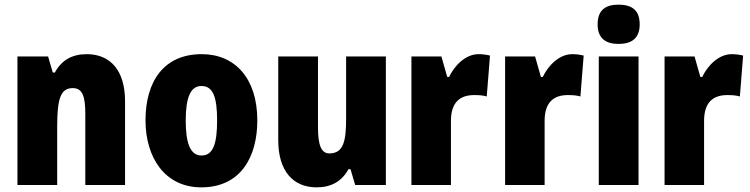

<svg xmlns="http://www.w3.org/2000/svg" viewBox="-20 -796 3226 826"><path d="M353 -563C289 -563 244 -536 216 -484H207L187 -553H55V0H226V-250C226 -370 240 -417 293 -417C336 -417 347 -379 347 -306V0H518V-360C518 -493 455 -563 353 -563Z M1087 -278C1087 -460 990 -563 848 -563C683 -563 606 -444 606 -278C606 -120 688 10 846 10C1017 10 1087 -123 1087 -278ZM779 -277C779 -378 800 -426 847 -426C897 -426 914 -377 914 -278C914 -178 897 -127 847 -127C799 -127 779 -179 779 -277Z M1640 -553H1469V-289C1469 -194 1460 -136 1397 -136C1361 -136 1348 -174 1348 -248V-553H1177V-193C1177 -60 1241 10 1342 10C1404 10 1450 -15 1479 -68H1488L1508 0H1640Z M2039 -563C1982 -563 1935 -513 1912 -465H1904L1879 -553H1750V0H1920V-276C1920 -357 1960 -387 2020 -387C2045 -387 2061 -385 2074 -381L2088 -557C2071 -561 2055 -563 2039 -563Z M2442 -563C2385 -563 2338 -513 2315 -465H2307L2282 -553H2153V0H2323V-276C2323 -357 2363 -387 2423 -387C2448 -387 2464 -385 2477 -381L2491 -557C2474 -561 2458 -563 2442 -563Z M2641 -776C2583 -776 2551 -751 2551 -691C2551 -632 2585 -607 2641 -607C2698 -607 2732 -632 2732 -691C2732 -751 2700 -776 2641 -776ZM2727 -553H2556V0H2727Z M3128 -563C3071 -563 3024 -513 3001 -465H2993L2968 -553H2839V0H3009V-276C3009 -357 3049 -387 3109 -387C3134 -387 3150 -385 3163 -381L3177 -557C3160 -561 3144 -563 3128 -563Z"/></svg>

Font: Noto Sans Hebrew Condensed Black
Style: Regular
Weight: 900
Width: 3
Designer: Monotype Design Team
Foundry: Monotype Imaging Inc.
Version: Version 2.004